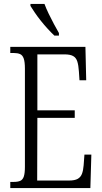

<svg xmlns="http://www.w3.org/2000/svg" viewBox="-20 -951 516 971"><path d="M32 0V-31H49Q70 -31 82.5 -36.5Q95 -42 100.5 -58.5Q106 -75 106 -107V-604Q106 -638 100 -655Q94 -672 81.5 -677.5Q69 -683 49 -683H32V-714H412L416 -545H382L379 -590Q377 -621 371 -640Q365 -659 350 -667.5Q335 -676 306 -676H169V-393H358V-355H169L168 -38H329Q358 -38 373 -46.5Q388 -55 394.5 -72Q401 -89 403 -115L407 -169H442L437 0ZM255 -771Q240 -785 222 -804.5Q204 -824 186.5 -846Q169 -868 155.5 -888Q142 -908 134 -921V-931H205Q213 -909 226 -882Q239 -855 253 -829Q267 -803 278 -784V-771Z"/></svg>

Font: Noto Serif Khmer ExtraCondensed Light
Style: Regular
Weight: 300
Width: 2
Designer: Danh Hong and the Monotype Design Team
Foundry: Monotype Imaging Inc.
Version: Version 2.004